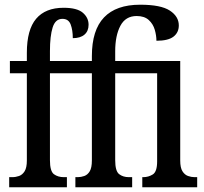

<svg xmlns="http://www.w3.org/2000/svg" viewBox="-20 -795 868 815"><path d="M19 0V-43H32Q47 -43 61 -48Q75 -53 84.5 -68Q94 -83 94 -114V-484H22V-536H94V-571Q94 -669 133.5 -715.5Q173 -762 250 -762Q307 -762 331.5 -741Q356 -720 356 -690Q356 -663 338.5 -648Q321 -633 289 -633Q289 -667 280 -691Q271 -715 245 -715Q215 -715 203.5 -678.5Q192 -642 192 -578V-536H370V-557Q370 -667 421.5 -721Q473 -775 575 -775Q663 -775 701 -750Q739 -725 739 -687Q739 -657 716.5 -639.5Q694 -622 644 -622Q644 -644 637 -668.5Q630 -693 611.5 -710Q593 -727 560 -727Q513 -727 491 -685.5Q469 -644 469 -577V-536H745V-114Q745 -83 754.5 -68Q764 -53 778 -48Q792 -43 806 -43H817V0H584V-43H588Q610 -43 628.5 -54.5Q647 -66 647 -110V-484H469V-115Q469 -69 485.5 -56Q502 -43 527 -43H541V0H300V-43H310Q324 -43 338 -48Q352 -53 361 -68Q370 -83 370 -114V-484H192V-115Q192 -68 209 -55.5Q226 -43 251 -43H264V0Z"/></svg>

Font: Noto Serif ExtraCondensed Medium
Style: Regular
Weight: 500
Width: 2
Designer: Monotype Design Team
Foundry: Monotype Imaging Inc.
Version: Version 2.015